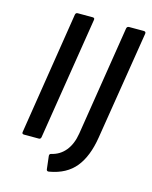

<svg xmlns="http://www.w3.org/2000/svg" viewBox="-119 -733 760 959"><g transform="rotate(15 260.5 -254.0)"><path d="M60 0Q48 0 50 -11L150 -644Q152 -655 162 -655H239Q251 -655 249 -644L148 -11Q146 0 137 0ZM230 146Q217 149 215 139L207 71Q206 60 216 58Q260 48 288 13.5Q316 -21 325 -77L415 -644Q417 -655 428 -655H503Q516 -655 514 -643L424 -83Q408 18 362 74.5Q316 131 230 146Z"/></g></svg>

Font: Sofia Sans SemiBold
Style: Italic
Weight: 600
Italic angle: -9°
Designer: Botio Nikoltchev, Ani Petrova
Foundry: lettersoup
Version: Version 4.100-B